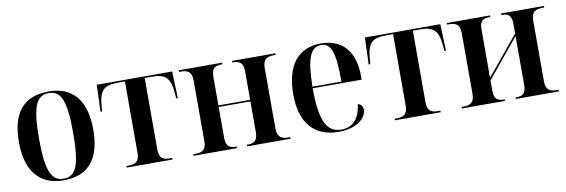

<svg xmlns="http://www.w3.org/2000/svg" viewBox="-46 -861 3494 1186"><g transform="rotate(-10 1701.5 -268.5)"><path d="M278 10C432 10 512 -81 512 -269C512 -456 426 -547 281 -547C125 -547 46 -457 46 -269C46 -81 134 10 278 10ZM280 0C202 0 172 -70 172 -269C172 -468 201 -537 279 -537C358 -537 386 -468 386 -269C386 -70 358 0 280 0Z M675 0H962V-10H946C905 -10 880 -22 880 -78V-526H923C1010 -526 1039 -499 1047 -403L1050 -368H1060L1054 -536H581L575 -368H585L588 -403C596 -499 624 -526 712 -526H756V-78C756 -22 730 -10 686 -10H675Z M1095 0H1367V-10H1363C1327 -10 1299 -18 1299 -77V-270H1498V-77C1498 -19 1470 -10 1434 -10H1430V0H1702V-10H1691C1653 -10 1621 -20 1621 -77V-459C1621 -517 1653 -526 1690 -526H1702V-536H1430V-526H1434C1470 -526 1498 -517 1498 -459V-280H1299V-459C1299 -517 1327 -526 1363 -526H1367V-536H1095V-526H1107C1144 -526 1175 -517 1175 -459V-77C1175 -18 1145 -10 1107 -10H1095Z M2002 10C2123 10 2179 -49 2179 -99C2179 -118 2169 -134 2148 -138C2136 -40 2088 -1 2021 -1C1930 -1 1891 -79 1891 -283H2198V-305C2198 -463 2120 -547 1989 -547C1847 -547 1766 -452 1766 -264C1766 -91 1848 10 2002 10ZM2073 -293H1891C1894 -473 1922 -537 1988 -537C2052 -537 2073 -473 2073 -293Z M2357 0H2644V-10H2628C2587 -10 2562 -22 2562 -78V-526H2605C2692 -526 2721 -499 2729 -403L2732 -368H2742L2736 -536H2263L2257 -368H2267L2270 -403C2278 -499 2306 -526 2394 -526H2438V-78C2438 -22 2412 -10 2368 -10H2357Z M2777 0H3047V-10H3041C3009 -10 2981 -18 2981 -74V-140L3181 -383V-75C3181 -19 3154 -10 3122 -10H3115V0H3386V-10H3374C3336 -10 3305 -19 3305 -79V-458C3305 -517 3336 -526 3374 -526H3386V-536H3117V-526H3122C3154 -526 3181 -516 3181 -463V-399L2981 -157V-463C2981 -518 3009 -526 3041 -526H3048V-536H2777V-526H2789C2826 -526 2857 -517 2857 -458V-78C2857 -18 2826 -10 2789 -10H2777Z"/></g></svg>

Font: Noto Serif Display SemiCondensed SemiBold
Style: Regular
Weight: 600
Width: 4
Designer: Monotype Design Team
Foundry: Monotype Imaging Inc.
Version: Version 2.009